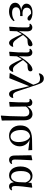

<svg xmlns="http://www.w3.org/2000/svg" viewBox="1736 -2588 1065 4576"><g transform="rotate(90 2268.0 -300.5)"><path d="M254 16C358 16 441 -31 485 -96L469 -116C418 -76 361 -57 286 -57C196 -57 154 -94 154 -151C154 -207 191 -250 311 -250C323 -250 334 -250 364 -248V-307C339 -305 322 -305 304 -305C202 -305 164 -347 164 -408C164 -470 208 -509 284 -509L307 -508L351 -462C382 -429 400 -424 426 -424C455 -424 474 -444 471 -476C442 -521 362 -543 281 -543C137 -543 68 -476 68 -399C68 -338 115 -288 225 -274C95 -258 46 -197 46 -129C46 -38 133 16 254 16Z M1005 16C1040 16 1077 -14 1097 -70L1088 -86C1078 -81 1061 -77 1040 -77C970 -77 930 -134 814 -317C847 -358 879 -392 910 -421L996 -428C1053 -432 1084 -451 1084 -493C1084 -524 1067 -537 1046 -543C1007 -539 971 -528 924 -487C851 -425 777 -325 724 -218C726 -282 728 -345 728 -405C729 -503 692 -539 631 -539C592 -539 562 -515 545 -488L552 -471C561 -474 571 -475 582 -475C620 -475 635 -458 634 -403L632 -204L616 5L626 13L720 0L726 -173C752 -223 770 -252 795 -291C892 -72 937 16 1005 16Z M1602 16C1637 16 1674 -14 1694 -70L1685 -86C1675 -81 1658 -77 1637 -77C1567 -77 1527 -134 1411 -317C1444 -358 1476 -392 1507 -421L1593 -428C1650 -432 1681 -451 1681 -493C1681 -524 1664 -537 1643 -543C1604 -539 1568 -528 1521 -487C1448 -425 1374 -325 1321 -218C1323 -282 1325 -345 1325 -405C1326 -503 1289 -539 1228 -539C1189 -539 1159 -515 1142 -488L1149 -471C1158 -474 1168 -475 1179 -475C1217 -475 1232 -458 1231 -403L1229 -204L1213 5L1223 13L1317 0L1323 -173C1349 -223 1367 -252 1392 -291C1489 -72 1534 16 1602 16Z M2223 16C2266 16 2303 -18 2316 -69L2307 -87C2292 -80 2271 -77 2257 -77C2213 -77 2182 -103 2151 -198L1995 -666C1961 -771 1918 -813 1850 -813C1789 -813 1745 -771 1727 -712L1738 -692C1766 -709 1803 -723 1851 -723C1914 -723 1952 -703 1977 -628L2000 -562L1722 -7L1727 1L1844 9L2034 -465L2108 -147C2136 -15 2176 16 2223 16Z M2735 206 2744 212 2853 189 2848 -350C2847 -499 2772 -543 2700 -543C2641 -543 2560 -504 2518 -418C2513 -510 2478 -539 2424 -539C2382 -539 2352 -515 2335 -487L2342 -471C2353 -474 2362 -474 2372 -474C2407 -474 2421 -458 2421 -404L2419 -201L2409 6L2417 13L2523 0L2519 -385C2554 -441 2607 -467 2653 -467C2716 -467 2759 -434 2756 -332L2748 -4Z M3216 16C3358 16 3468 -90 3468 -238C3468 -350 3399 -434 3311 -474L3562 -443L3557 -536L3296 -532C3068 -527 2970 -423 2970 -252C2970 -85 3077 16 3216 16ZM3231 -486C3320 -462 3366 -335 3366 -211C3366 -89 3314 -19 3232 -19C3150 -19 3079 -109 3079 -268C3079 -389 3127 -473 3231 -486Z M3791 15C3840 15 3877 -14 3890 -42L3880 -59C3868 -53 3855 -48 3836 -48C3805 -48 3783 -63 3783 -123C3783 -197 3787 -286 3800 -531L3792 -538L3680 -516L3687 -116C3688 -25 3729 15 3791 15Z M4161 15C4223 15 4287 -16 4323 -100C4336 -17 4367 16 4424 16C4468 16 4502 -10 4518 -43L4507 -59C4494 -52 4483 -47 4465 -47C4432 -47 4414 -69 4414 -132C4414 -218 4432 -385 4453 -529L4443 -537L4340 -520L4332 -439C4300 -508 4244 -543 4172 -543C4054 -543 3948 -444 3948 -256C3948 -85 4037 15 4161 15ZM4328 -377 4322 -221C4314 -87 4248 -33 4191 -33C4110 -33 4057 -108 4057 -265C4057 -434 4121 -496 4194 -496C4249 -496 4300 -464 4328 -377Z"/></g></svg>

Font: Noto Serif JP SemiBold
Style: Regular
Weight: 600
Designer: Ryoko NISHIZUKA 西塚涼子 (kana & ideographs); Frank Grießhammer (Latin, Greek & Cyrillic); Wenlong ZHANG 张文龙 (bopomofo); San
Foundry: Adobe
Version: Version 2.001;hotconv 1.1.0;makeotfexe 2.6.0